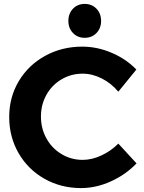

<svg xmlns="http://www.w3.org/2000/svg" viewBox="-20 -949 734 980"><path d="M402 -573Q343 -573 294 -544Q245 -515 217 -465Q189 -415 189 -354Q189 -293 217 -242.5Q245 -192 294 -162.5Q343 -133 402 -133Q449 -133 497.5 -155.5Q546 -178 584 -216L677 -115Q621 -57 545.5 -23Q470 11 394 11Q291 11 207 -36.5Q123 -84 75 -167Q27 -250 27 -352Q27 -453 76 -535Q125 -617 210.5 -664Q296 -711 400 -711Q476 -711 550 -679.5Q624 -648 676 -594L584 -481Q548 -524 499.5 -548.5Q451 -573 402 -573ZM496 -842Q496 -805 472.5 -780.5Q449 -756 412 -756Q376 -756 352.5 -780.5Q329 -805 329 -842Q329 -880 352.5 -904.5Q376 -929 412 -929Q449 -929 472.5 -904.5Q496 -880 496 -842Z"/></svg>

Font: Gontserrat SemiBold
Style: Regular
Weight: 600
Designer: Julieta Ulanovsky
Foundry: Julieta Ulanovsky
Version: Version 6.001